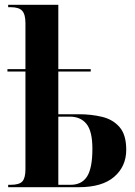

<svg xmlns="http://www.w3.org/2000/svg" viewBox="-20 -780 563 800"><path d="M14 0V-10H25Q61 -10 73.5 -24.5Q86 -39 86 -75V-482H11V-492H86V-684Q86 -720 72.5 -735Q59 -750 25 -750H14V-760H223V-492H358V-482H223V-304H309Q361 -304 406 -293Q451 -282 478.5 -250Q506 -218 506 -156Q506 -87 456 -43.5Q406 0 308 0ZM274 -10Q321 -10 343 -45Q365 -80 365 -160Q365 -233 340.5 -263.5Q316 -294 271 -294H223V-10Z"/></svg>

Font: Noto Serif Display Condensed
Style: Bold
Weight: 700
Width: 3
Designer: Monotype Design Team
Foundry: Monotype Imaging Inc.
Version: Version 2.009